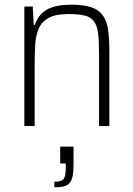

<svg xmlns="http://www.w3.org/2000/svg" viewBox="-20 -538 570 820"><path d="M84 0V-510H120L124 -431H128Q137 -456 153.5 -475.5Q170 -495 201.5 -506.5Q233 -518 285 -518Q338 -518 370 -507Q402 -496 419 -472.5Q436 -449 441.5 -411.5Q447 -374 447 -320V0H403V-311Q403 -366 398.5 -398.5Q394 -431 380 -448.5Q366 -466 340 -472Q314 -478 272 -478Q218 -478 188.5 -462Q159 -446 146 -417Q133 -388 130.5 -349Q128 -310 128 -264V0ZM212 262V238Q234 238 244 232.5Q254 227 257.5 213.5Q261 200 261 177V160H237V88H294V165Q294 194 290.5 212.5Q287 231 278 242.5Q269 254 253 258Q237 262 212 262Z"/></svg>

Font: Saira SemiCondensed ExtraLight
Style: Regular
Weight: 250
Width: 4
Designer: Hector Gatti with collaboration of the Omnibus-Type team
Foundry: Omnibus-Type
Version: Version 1.101